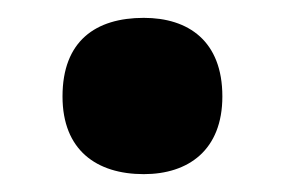

<svg xmlns="http://www.w3.org/2000/svg" viewBox="-20 -460 319 215"><path d="M50 -352C50 -292 88 -265 141 -265C191 -265 229 -292 229 -352C229 -414 191 -440 141 -440C87 -440 50 -414 50 -352Z"/></svg>

Font: Noto Sans Gurmukhi UI SemiCondensed ExtraBold
Style: Regular
Weight: 800
Width: 4
Designer: Jelle Bosma - Monotype Design Team
Foundry: Monotype Imaging Inc.
Version: Version 2.004